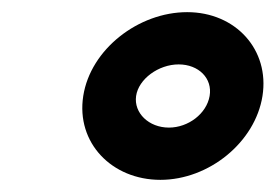

<svg xmlns="http://www.w3.org/2000/svg" viewBox="-20 -776 454 316"><path d="M117 -618C105 -541 164 -480 244 -480C324 -480 400 -542 412 -618C424 -694 368 -756 288 -756C208 -756 129 -695 117 -618ZM204 -618C208 -646 241 -670 274 -670C307 -670 330 -647 325 -618C320 -589 290 -566 258 -566C225 -566 200 -590 204 -618Z"/></svg>

Font: Charger Sport
Style: BlkObl
Weight: 900
Designer: Jasper
Foundry: Cannot Into Space Fonts
Version: Version 1.1